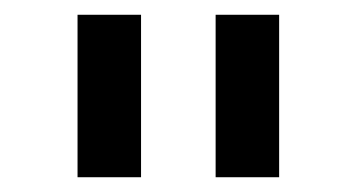

<svg xmlns="http://www.w3.org/2000/svg" viewBox="-20 -669 483 260"><path d="M171 -429H85V-649H171ZM358 -429H272V-649H358Z"/></svg>

Font: Play
Style: Regular
Weight: 400
Designer: Jonas Hecksher
Foundry: Jonas Hecksher, Playtypeª, e-types AS
Version: Version 1.002